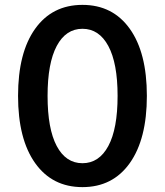

<svg xmlns="http://www.w3.org/2000/svg" viewBox="-20 -751 676 787"><path d="M318 16Q194 16 124 -82.5Q54 -181 54 -358Q54 -535 124 -633Q194 -731 318 -731Q442 -731 512 -633Q582 -535 582 -358Q582 -181 512 -82.5Q442 16 318 16ZM318 -82Q386 -82 424 -152.5Q462 -223 462 -358Q462 -492 424 -562.5Q386 -633 318 -633Q250 -633 212.5 -562.5Q175 -492 175 -358Q175 -223 212.5 -152.5Q250 -82 318 -82Z"/></svg>

Font: Wix Madefor Text SemiBold
Style: Regular
Weight: 600
Designer: Dalton Maag Ltd
Foundry: Dalton Maag Ltd
Version: Version 3.100